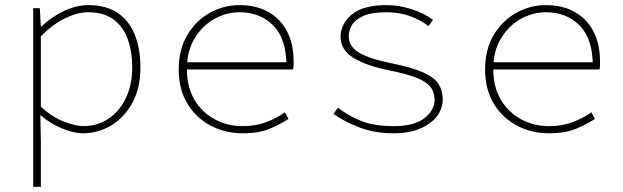

<svg xmlns="http://www.w3.org/2000/svg" viewBox="-20 -510 2440 752"><path d="M110 222V-478H136L140 -406H142Q179 -442 228.5 -466Q278 -490 326 -490Q395 -490 440 -460Q485 -430 507.5 -375Q530 -320 530 -246Q530 -165 498.5 -107.5Q467 -50 416 -19Q365 12 304 12Q270 12 224 -6.5Q178 -25 140 -58H138L140 42V222ZM306 -16Q362 -16 405.5 -45.5Q449 -75 473.5 -127Q498 -179 498 -246Q498 -307 480.5 -356Q463 -405 425 -433.5Q387 -462 324 -462Q284 -462 236 -439Q188 -416 140 -368V-92Q185 -51 231 -33.5Q277 -16 306 -16Z M930 12Q862 12 805 -18Q748 -48 714 -104Q680 -160 680 -238Q680 -316 713.5 -372.5Q747 -429 801.5 -459.5Q856 -490 918 -490Q982 -490 1029.5 -464Q1077 -438 1103.5 -388.5Q1130 -339 1130 -270Q1130 -263 1130 -255Q1130 -247 1128 -238H690V-266H1120L1102 -250Q1102 -358 1050.5 -410Q999 -462 918 -462Q866 -462 819 -435.5Q772 -409 742 -359.5Q712 -310 712 -240Q712 -168 742.5 -118Q773 -68 822.5 -42Q872 -16 930 -16Q981 -16 1021.5 -31Q1062 -46 1096 -70L1110 -44Q1079 -24 1037 -6Q995 12 930 12Z M1522 12Q1447 12 1387.5 -11Q1328 -34 1286 -64L1304 -88Q1343 -57 1394 -36.5Q1445 -16 1524 -16Q1602 -16 1642 -47Q1682 -78 1682 -118Q1682 -135 1676.5 -151Q1671 -167 1654 -181.5Q1637 -196 1601.5 -209Q1566 -222 1506 -234Q1416 -252 1365 -283Q1314 -314 1314 -366Q1314 -416 1357.5 -453Q1401 -490 1496 -490Q1542 -490 1592 -474Q1642 -458 1676 -432L1658 -408Q1627 -432 1585.5 -447Q1544 -462 1494 -462Q1437 -462 1405 -448.5Q1373 -435 1359.5 -413.5Q1346 -392 1346 -368Q1346 -328 1386 -304Q1426 -280 1510 -263Q1594 -246 1638 -226Q1682 -206 1698 -180.5Q1714 -155 1714 -120Q1714 -85 1691.5 -55Q1669 -25 1626 -6.5Q1583 12 1522 12Z M2130 12Q2062 12 2005 -18Q1948 -48 1914 -104Q1880 -160 1880 -238Q1880 -316 1913.5 -372.5Q1947 -429 2001.5 -459.5Q2056 -490 2118 -490Q2182 -490 2229.5 -464Q2277 -438 2303.5 -388.5Q2330 -339 2330 -270Q2330 -263 2330 -255Q2330 -247 2328 -238H1890V-266H2320L2302 -250Q2302 -358 2250.5 -410Q2199 -462 2118 -462Q2066 -462 2019 -435.5Q1972 -409 1942 -359.5Q1912 -310 1912 -240Q1912 -168 1942.5 -118Q1973 -68 2022.5 -42Q2072 -16 2130 -16Q2181 -16 2221.5 -31Q2262 -46 2296 -70L2310 -44Q2279 -24 2237 -6Q2195 12 2130 12Z"/></svg>

Font: Source Code Pro ExtraLight
Style: Regular
Weight: 200
Monospace: yes
Designer: Paul D. Hunt, Teo Tuominen
Foundry: Adobe
Version: Version 1.026;hotconv 1.1.0;makeotfexe 2.6.0